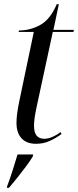

<svg xmlns="http://www.w3.org/2000/svg" viewBox="-20 -679 374 920"><path d="M153 10Q107 10 83 -16.5Q59 -43 59 -90Q59 -110 62 -133.5Q65 -157 72 -192L142 -526H69L71 -533Q125 -533 173 -559.5Q221 -586 252 -659H262L236 -536H334L332 -526H233L156 -169Q148 -132 145.5 -111.5Q143 -91 143 -76Q143 -14 192 -14Q210 -14 231 -23Q252 -32 270 -46L275 -37Q248 -17 218 -3.5Q188 10 153 10ZM14 214Q29 174 41 136Q53 98 64 61H139L137 71Q125 91 105 118Q85 145 63 172.5Q41 200 23 221H13Z"/></svg>

Font: Noto Serif Display Condensed
Style: Italic
Weight: 400
Width: 3
Italic angle: -12°
Designer: Monotype Design Team
Foundry: Monotype Imaging Inc.
Version: Version 2.009